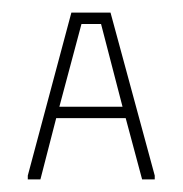

<svg xmlns="http://www.w3.org/2000/svg" viewBox="-20 -720 290 304"><path d="M24 -436V-442L93 -700H155L225 -442V-436H205L179 -533H69L44 -436ZM74 -551H174L140 -682H109Z"/></svg>

Font: Phudu Light Light
Style: Regular
Weight: 300
Version: Version 1.005;gftools[0.9.23]